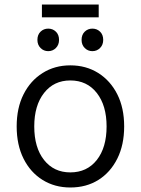

<svg xmlns="http://www.w3.org/2000/svg" viewBox="-20 -820 625 852"><path d="M292 12Q223 12 169 -21.5Q115 -55 84.5 -116Q54 -177 54 -259Q54 -341 84.5 -401.5Q115 -462 169 -496Q223 -530 292 -530Q362 -530 416 -496Q470 -462 500.5 -401.5Q531 -341 531 -259Q531 -177 500.5 -116Q470 -55 416.5 -21.5Q363 12 292 12ZM292 -55Q366 -55 409.5 -110Q453 -165 453 -259Q453 -352 409.5 -407.5Q366 -463 292 -463Q219 -463 175.5 -407.5Q132 -352 132 -259Q132 -165 175.5 -110Q219 -55 292 -55ZM166 -743V-800H418V-743ZM194 -593Q174 -593 160 -607Q146 -621 146 -643Q146 -666 160 -679.5Q174 -693 194 -693Q214 -693 228 -679.5Q242 -666 242 -643Q242 -621 228 -607Q214 -593 194 -593ZM390 -593Q370 -593 356 -607Q342 -621 342 -643Q342 -666 356 -679.5Q370 -693 390 -693Q410 -693 424 -679.5Q438 -666 438 -643Q438 -621 424 -607Q410 -593 390 -593Z"/></svg>

Font: Ubuntu Sans
Style: Regular
Weight: 400
Designer: Dalton Maag Ltd
Foundry: Dalton Maag Ltd
Version: Version 1.006; ttfautohint (v1.8.4.7-5d5b)